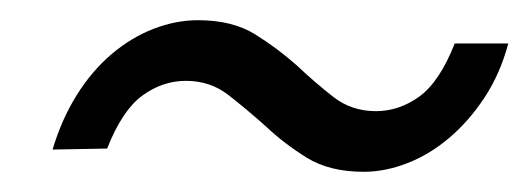

<svg xmlns="http://www.w3.org/2000/svg" viewBox="-20 -416 523 190"><path d="M340 -246Q306 -246 283.5 -260Q261 -274 243 -291Q224 -308 206 -322Q188 -336 164 -336Q141 -336 121 -321.5Q101 -307 86 -269L32 -268Q41 -298 56 -322Q71 -346 90.5 -362.5Q110 -379 132 -387.5Q154 -396 176 -396Q210 -396 232.5 -382Q255 -368 274 -351Q292 -334 310 -320Q328 -306 352 -306Q375 -306 395 -320.5Q415 -335 430 -373H483Q475 -343 459.5 -319.5Q444 -296 424.5 -279.5Q405 -263 383 -254.5Q361 -246 340 -246Z"/></svg>

Font: Sora Light
Style: Italic
Weight: 300
Designer: Jonathan Barnbrook, Juli√°n Moncada
Version: Version 1.000